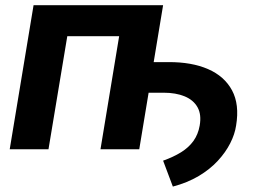

<svg xmlns="http://www.w3.org/2000/svg" viewBox="-20 -562 978 723"><path d="M630.9 140.6 594.2 43Q632.8 29.3 661.6 11.5Q690.4 -6.3 708.3 -31Q726.1 -55.7 731.9 -88.9Q739.3 -130.4 723.9 -158Q708.5 -185.5 675.3 -199.2Q642.1 -212.9 595.7 -212.9H491.2L510.3 -328.1H614.7Q701.7 -328.6 763.4 -301.8Q825.2 -274.9 853.8 -221.7Q882.3 -168.5 869.1 -89.4Q864.3 -56.6 846.9 -22.5Q829.6 11.7 800 43.7Q770.5 75.7 728.3 100.8Q686 126 630.9 140.6ZM594.2 -542.5 504.4 0H358.4L428.7 -425.8H233.4L162.6 0H16.6L106.4 -542.5Z"/></svg>

Font: Inter 16pt
Style: Bold Italic
Weight: 700
Italic angle: -9.3988°
Version: Version 4.001;git-66647c0bb